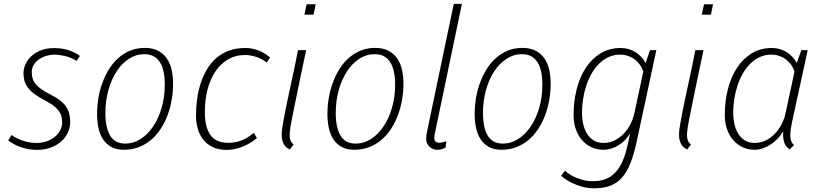

<svg xmlns="http://www.w3.org/2000/svg" viewBox="-20 -782 4331 1015"><path d="M308.6 -137.2Q308.6 -153.8 304.2 -168.9Q299.8 -184.1 289.1 -198Q278.3 -211.9 260.5 -225.3Q242.7 -238.8 215.8 -252.4Q182.6 -269.5 161.1 -285.6Q139.6 -301.8 127 -319.1Q114.3 -336.4 109.1 -355.2Q104 -374 104 -396.5Q104 -415.5 113 -438.2Q122.1 -460.9 141.6 -481Q161.1 -501 191.9 -514.4Q222.7 -527.8 265.6 -527.8Q310.1 -527.8 345.5 -515.6Q380.9 -503.4 402.3 -486.3L385.3 -460Q354 -479 323 -486.1Q292 -493.2 267.6 -493.2Q246.6 -493.2 225.3 -486.8Q204.1 -480.5 186.8 -468.8Q169.4 -457 158.7 -439.7Q147.9 -422.4 147.9 -400.4Q147.9 -380.4 153.3 -364.5Q158.7 -348.6 170.7 -335Q182.6 -321.3 201.2 -308.6Q219.7 -295.9 246.1 -282.7Q273.9 -268.6 293.7 -254.2Q313.5 -239.7 326.2 -222.7Q338.9 -205.6 345 -184.8Q351.1 -164.1 351.1 -137.2Q351.1 -109.4 339.4 -82.8Q327.6 -56.2 305.2 -35.6Q282.7 -15.1 249.8 -2.4Q216.8 10.3 174.3 10.3Q147.5 10.3 124.5 5.4Q101.6 0.5 82.5 -6.8Q63.5 -14.2 48.8 -22.7Q34.2 -31.2 23.4 -38.6L41 -68.4Q67.4 -49.8 101.3 -38.1Q135.3 -26.4 174.3 -26.4Q196.8 -26.4 220.5 -33.2Q244.1 -40 263.7 -54Q283.2 -67.9 295.9 -88.6Q308.6 -109.4 308.6 -137.2Z M745.1 -528.8Q787.6 -528.8 816.4 -513.4Q845.2 -498 862.8 -471.9Q880.4 -445.8 887.7 -411.4Q895 -377 895 -339.4Q895 -296.9 887.7 -254.6Q880.4 -212.4 866 -173.6Q851.6 -134.8 829.8 -101.3Q808.1 -67.9 779.3 -43.2Q750.5 -18.6 714.4 -4.4Q678.2 9.8 635.3 9.8Q594.7 9.8 567.6 -5.6Q540.5 -21 523.9 -46.9Q507.3 -72.8 500.2 -107.2Q493.2 -141.6 493.2 -179.2Q493.2 -221.2 500.2 -263.7Q507.3 -306.2 521.7 -345Q536.1 -383.8 557.1 -417.5Q578.1 -451.2 606.2 -475.8Q634.3 -500.5 668.9 -514.6Q703.6 -528.8 745.1 -528.8ZM537.1 -185.1Q537.1 -106.4 562.5 -64.7Q587.9 -22.9 642.1 -22.9Q685.5 -22.9 723.6 -47.4Q761.7 -71.8 790 -114Q818.4 -156.2 834.7 -212.9Q851.1 -269.5 851.1 -333.5Q851.1 -495.6 742.7 -495.6Q699.2 -495.6 661.6 -471.2Q624 -446.8 596.4 -404.5Q568.8 -362.3 553 -305.7Q537.1 -249 537.1 -185.1Z M1188 -26.9Q1223.1 -26.9 1256.8 -39.8Q1290.5 -52.7 1321.3 -79.6L1338.4 -52.2Q1326.7 -42.5 1310.5 -31.7Q1294.4 -21 1273.9 -11.5Q1253.4 -2 1229 4.2Q1204.6 10.3 1176.8 10.3Q1134.3 10.3 1103.8 -4.6Q1073.2 -19.5 1054 -44.4Q1034.7 -69.3 1025.4 -102.1Q1016.1 -134.8 1016.1 -170.4Q1016.1 -212.9 1021.7 -256.1Q1027.3 -299.3 1040 -339.1Q1052.7 -378.9 1072.8 -413.3Q1092.8 -447.8 1121.6 -473.4Q1150.4 -499 1189 -513.7Q1227.5 -528.3 1276.4 -528.3Q1299.8 -528.3 1320.1 -523.4Q1340.3 -518.6 1356.7 -511Q1373 -503.4 1386 -494.6Q1398.9 -485.8 1407.7 -478L1389.6 -451.2Q1364.7 -471.7 1333.7 -481.4Q1302.7 -491.2 1274.9 -491.2Q1225.6 -491.2 1186.3 -468.5Q1147 -445.8 1119.6 -405.8Q1092.3 -365.7 1077.6 -310.5Q1063 -255.4 1063 -190.9Q1063 -143.1 1072.3 -111.6Q1081.5 -80.1 1097.9 -61.3Q1114.3 -42.5 1137.2 -34.7Q1160.2 -26.9 1188 -26.9Z M1514.6 -105.5Q1511.7 -85 1511.7 -82Q1511.7 -76.2 1511.5 -67.9Q1511.2 -59.6 1512.7 -50.8Q1514.2 -42 1518.6 -33.4Q1522.9 -24.9 1532.2 -18.6L1512.2 8.3Q1506.8 5.4 1499 0.7Q1491.2 -3.9 1484.1 -13.9Q1477.1 -23.9 1472.4 -40.5Q1467.8 -57.1 1469.7 -84Q1470.7 -100.1 1475.6 -128.2Q1480.5 -156.2 1487.5 -192.1Q1494.6 -228 1503.4 -269.3Q1512.2 -310.5 1521.5 -353.3Q1530.8 -396 1539.6 -438Q1548.3 -480 1555.2 -517.1H1598.6Q1583 -443.8 1571 -387.2Q1559.1 -330.6 1550.3 -287.4Q1541.5 -244.1 1535.2 -213.1Q1528.8 -182.1 1524.7 -160.9Q1520.5 -139.6 1518.1 -126.5Q1515.6 -113.3 1514.6 -105.5ZM1637.7 -704.6H1589.4L1601.1 -759.3H1648.9Z M1962.9 -528.8Q2005.4 -528.8 2034.2 -513.4Q2063 -498 2080.6 -471.9Q2098.1 -445.8 2105.5 -411.4Q2112.8 -377 2112.8 -339.4Q2112.8 -296.9 2105.5 -254.6Q2098.1 -212.4 2083.7 -173.6Q2069.3 -134.8 2047.6 -101.3Q2025.9 -67.9 1997.1 -43.2Q1968.3 -18.6 1932.1 -4.4Q1896 9.8 1853 9.8Q1812.5 9.8 1785.4 -5.6Q1758.3 -21 1741.7 -46.9Q1725.1 -72.8 1718 -107.2Q1710.9 -141.6 1710.9 -179.2Q1710.9 -221.2 1718 -263.7Q1725.1 -306.2 1739.5 -345Q1753.9 -383.8 1774.9 -417.5Q1795.9 -451.2 1824 -475.8Q1852.1 -500.5 1886.7 -514.6Q1921.4 -528.8 1962.9 -528.8ZM1754.9 -185.1Q1754.9 -106.4 1780.3 -64.7Q1805.7 -22.9 1859.9 -22.9Q1903.3 -22.9 1941.4 -47.4Q1979.5 -71.8 2007.8 -114Q2036.1 -156.2 2052.5 -212.9Q2068.8 -269.5 2068.8 -333.5Q2068.8 -495.6 1960.4 -495.6Q1917 -495.6 1879.4 -471.2Q1841.8 -446.8 1814.2 -404.5Q1786.6 -362.3 1770.8 -305.7Q1754.9 -249 1754.9 -185.1Z M2378.9 -761.7H2421.9L2280.8 -85.9Q2280.3 -83 2279.3 -78.6Q2278.3 -74.2 2277.6 -69.8Q2276.9 -65.4 2276.4 -61.8Q2275.9 -58.1 2275.9 -57.1Q2274.9 -40 2282.7 -33.7Q2290.5 -27.3 2301.8 -27.3Q2310.5 -27.3 2320.3 -29.5Q2330.1 -31.7 2339.4 -35.2L2335.4 -1.5Q2331.1 1 2320.1 5.4Q2309.1 9.8 2290.5 9.8Q2281.2 9.8 2271.2 6.3Q2261.2 2.9 2252.7 -4.4Q2244.1 -11.7 2238.5 -22.5Q2232.9 -33.2 2232.9 -47.9Q2232.9 -59.1 2234.9 -71Q2236.8 -83 2237.8 -87.4Z M2741.2 -528.8Q2783.7 -528.8 2812.5 -513.4Q2841.3 -498 2858.9 -471.9Q2876.5 -445.8 2883.8 -411.4Q2891.1 -377 2891.1 -339.4Q2891.1 -296.9 2883.8 -254.6Q2876.5 -212.4 2862.1 -173.6Q2847.7 -134.8 2825.9 -101.3Q2804.2 -67.9 2775.4 -43.2Q2746.6 -18.6 2710.4 -4.4Q2674.3 9.8 2631.3 9.8Q2590.8 9.8 2563.7 -5.6Q2536.6 -21 2520 -46.9Q2503.4 -72.8 2496.3 -107.2Q2489.3 -141.6 2489.3 -179.2Q2489.3 -221.2 2496.3 -263.7Q2503.4 -306.2 2517.8 -345Q2532.2 -383.8 2553.2 -417.5Q2574.2 -451.2 2602.3 -475.8Q2630.4 -500.5 2665 -514.6Q2699.7 -528.8 2741.2 -528.8ZM2533.2 -185.1Q2533.2 -106.4 2558.6 -64.7Q2584 -22.9 2638.2 -22.9Q2681.6 -22.9 2719.7 -47.4Q2757.8 -71.8 2786.1 -114Q2814.5 -156.2 2830.8 -212.9Q2847.2 -269.5 2847.2 -333.5Q2847.2 -495.6 2738.8 -495.6Q2695.3 -495.6 2657.7 -471.2Q2620.1 -446.8 2592.5 -404.5Q2564.9 -362.3 2549.1 -305.7Q2533.2 -249 2533.2 -185.1Z M3258.3 -493.2Q3225.6 -493.2 3198 -480.7Q3170.4 -468.3 3147.9 -446.3Q3125.5 -424.3 3108.4 -394.8Q3091.3 -365.2 3079.8 -330.8Q3068.4 -296.4 3062.5 -259Q3056.6 -221.7 3056.6 -184.1Q3056.6 -156.7 3062.5 -128.9Q3068.4 -101.1 3081.5 -78.1Q3094.7 -55.2 3116.7 -40.8Q3138.7 -26.4 3170.9 -26.4Q3201.7 -26.4 3228.5 -39.6Q3255.4 -52.7 3276.6 -74.7Q3297.9 -96.7 3312.5 -125Q3327.1 -153.3 3333.5 -183.6L3380.9 -403.8Q3374 -424.3 3362.1 -440.7Q3350.1 -457 3334.2 -468.8Q3318.4 -480.5 3299.1 -486.8Q3279.8 -493.2 3258.3 -493.2ZM3012.2 -174.3Q3012.2 -244.6 3028.1 -308.6Q3043.9 -372.6 3075.4 -421.4Q3106.9 -470.2 3153.6 -499.3Q3200.2 -528.3 3261.7 -528.3Q3283.2 -528.3 3303.2 -522.5Q3323.2 -516.6 3340.1 -505.9Q3356.9 -495.1 3370.4 -480.7Q3383.8 -466.3 3392.6 -448.7L3416.5 -517.1H3449.7L3345.7 -32.7Q3331.5 32.7 3313.2 79.3Q3294.9 126 3269 155.8Q3243.2 185.5 3207.3 199.5Q3171.4 213.4 3121.6 213.4Q3086.4 213.4 3056.6 204.8Q3026.9 196.3 3004.2 185.3Q2981.4 174.3 2966.6 163.3Q2951.7 152.3 2946.3 147.5L2966.3 120.6Q2972.2 125.5 2984.6 134.8Q2997.1 144 3016.1 153.1Q3035.2 162.1 3060.1 168.9Q3085 175.8 3115.7 175.8Q3165.5 175.8 3198.2 157Q3231 138.2 3252.7 104.5Q3274.4 70.8 3287.6 24.4Q3300.8 -22 3311 -77.1Q3300.3 -58.1 3284.7 -42.2Q3269 -26.4 3250.5 -14.6Q3231.9 -2.9 3211.2 3.4Q3190.4 9.8 3169.9 9.8Q3137.2 9.8 3108.6 -2.9Q3080.1 -15.6 3058.6 -39.3Q3037.1 -63 3024.7 -97.2Q3012.2 -131.3 3012.2 -174.3Z M3615.2 -105.5Q3612.3 -85 3612.3 -82Q3612.3 -76.2 3612.1 -67.9Q3611.8 -59.6 3613.3 -50.8Q3614.7 -42 3619.1 -33.4Q3623.5 -24.9 3632.8 -18.6L3612.8 8.3Q3607.4 5.4 3599.6 0.7Q3591.8 -3.9 3584.7 -13.9Q3577.6 -23.9 3573 -40.5Q3568.4 -57.1 3570.3 -84Q3571.3 -100.1 3576.2 -128.2Q3581.1 -156.2 3588.1 -192.1Q3595.2 -228 3604 -269.3Q3612.8 -310.5 3622.1 -353.3Q3631.3 -396 3640.1 -438Q3648.9 -480 3655.8 -517.1H3699.2Q3683.6 -443.8 3671.6 -387.2Q3659.7 -330.6 3650.9 -287.4Q3642.1 -244.1 3635.7 -213.1Q3629.4 -182.1 3625.2 -160.9Q3621.1 -139.6 3618.7 -126.5Q3616.2 -113.3 3615.2 -105.5ZM3738.3 -704.6H3689.9L3701.7 -759.3H3749.5Z M4057.6 -493.2Q4024.9 -493.2 3997.3 -480.7Q3969.7 -468.3 3947.3 -446.3Q3924.8 -424.3 3907.7 -394.8Q3890.6 -365.2 3879.2 -330.8Q3867.7 -296.4 3861.8 -259Q3856 -221.7 3856 -184.1Q3856 -156.7 3861.8 -128.9Q3867.7 -101.1 3880.9 -78.1Q3894 -55.2 3916 -40.8Q3938 -26.4 3970.2 -26.4Q4001 -26.4 4027.8 -39.6Q4054.7 -52.7 4075.9 -74.7Q4097.2 -96.7 4111.8 -125Q4126.5 -153.3 4132.8 -183.6L4180.2 -403.8Q4173.3 -424.3 4161.4 -440.7Q4149.4 -457 4133.5 -468.8Q4117.7 -480.5 4098.4 -486.8Q4079.1 -493.2 4057.6 -493.2ZM3811.5 -174.3Q3811.5 -244.6 3827.4 -308.6Q3843.3 -372.6 3874.8 -421.4Q3906.2 -470.2 3952.9 -499.3Q3999.5 -528.3 4061 -528.3Q4082.5 -528.3 4102.5 -522.5Q4122.6 -516.6 4139.4 -505.9Q4156.2 -495.1 4169.7 -480.7Q4183.1 -466.3 4191.9 -448.7L4216.3 -517.1H4250L4167 -136.2Q4158.7 -97.7 4157.7 -71.3Q4157.2 -51.8 4161.9 -38.3Q4166.5 -24.9 4177.7 -15.1L4155.3 7.3Q4147.9 3.9 4140.9 -3.2Q4133.8 -10.3 4128.7 -21.5Q4123.5 -32.7 4121.1 -49.1Q4118.7 -65.4 4120.6 -87.9Q4107.4 -65.9 4089.8 -47.9Q4072.3 -29.8 4052.5 -17.1Q4032.7 -4.4 4011.2 2.7Q3989.7 9.8 3969.2 9.8Q3936.5 9.8 3908 -2.9Q3879.4 -15.6 3857.9 -39.3Q3836.4 -63 3824 -97.2Q3811.5 -131.3 3811.5 -174.3Z"/></svg>

Font: Ufes Sans Thin
Style: Italic
Weight: 100
Designer: Ricardo Esteves & Thais Bronze
Foundry: ProDesignUfes - Ricardo Esteves, Thais Bronze
Version: Version 2.0